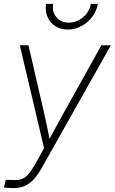

<svg xmlns="http://www.w3.org/2000/svg" viewBox="-36 -753 585 978"><path d="M-16.1 202.1 -6.8 163.1 30.3 163.6Q54.2 166 72.5 159.9Q90.8 153.8 107.2 135.7Q123.5 117.7 142.1 85L188.5 2L64.9 -522.5H108.9L187.5 -182.6Q196.3 -144 204.3 -105.7Q212.4 -67.4 219.7 -28.8H207Q228 -67.4 248.8 -105.7Q269.5 -144 291 -182.6L480.5 -522.5H528.8L178.2 99.6Q156.7 137.7 135.3 160.9Q113.8 184.1 88.9 194.6Q64 205.1 32.7 205.1Q18.6 205.1 8.1 204.3Q-2.4 203.6 -16.1 202.1ZM309.1 -602.5Q272 -602.5 245.1 -620.1Q218.3 -637.7 205.6 -667.5Q192.9 -697.3 198.7 -733.4H234.9Q228 -692.9 251.2 -665.3Q274.4 -637.7 314.9 -637.7Q341.8 -637.7 365.5 -650.4Q389.2 -663.1 405.8 -684.8Q422.4 -706.5 426.8 -733.4H462.4Q456.5 -697.3 434.1 -667.5Q411.6 -637.7 378.9 -620.1Q346.2 -602.5 309.1 -602.5Z"/></svg>

Font: Inter 28pt ExtraLight
Style: Italic
Weight: 250
Italic angle: -9.3988°
Designer: Rasmus Andersson
Foundry: rsms
Version: Version 4.001;git-66647c0bb